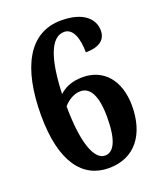

<svg xmlns="http://www.w3.org/2000/svg" viewBox="-136 -811 760 908"><g transform="rotate(-20 243.5 -357.0)"><path d="M255 10C388 10 458 -88 458 -230C458 -360 388 -437 284 -437C224 -437 189 -416 166 -395C172 -570 208 -668 275 -668C321 -668 339 -609 339 -542C412 -542 441 -572 441 -615C441 -672 394 -724 280 -724C117 -724 38 -573 38 -334C38 -97 125 10 255 10ZM258 -52C206 -52 167 -142 166 -333C182 -352 214 -378 251 -378C299 -378 329 -330 329 -220C329 -103 302 -52 258 -52Z"/></g></svg>

Font: Noto Serif Armenian Condensed
Style: Bold
Weight: 700
Width: 3
Designer: Monotype Design Team
Foundry: Monotype Imaging Inc.
Version: Version 2.008